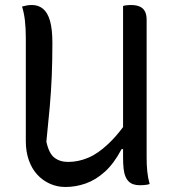

<svg xmlns="http://www.w3.org/2000/svg" viewBox="-20 -730 690 766"><path d="M577 4Q572 6 566 7Q560 8 552.5 8.5Q545 9 538 9Q524 9 513 5.5Q502 2 494 -5.5Q486 -13 480.5 -26Q475 -39 473 -58Q471 -77 471 -103V-135H465Q435 -78 398.5 -45Q362 -12 322 2Q282 16 241 16Q208 16 179 3Q150 -10 128.5 -33.5Q107 -57 95 -91Q83 -125 83 -166V-578Q83 -617 79.5 -647.5Q76 -678 68 -704Q79 -707 88 -708.5Q97 -710 108 -710Q133 -710 151.5 -695Q170 -680 179.5 -647Q189 -614 189 -558Q189 -489 186.5 -427.5Q184 -366 178.5 -303.5Q173 -241 165 -165Q175 -118 197 -101Q219 -84 252 -84Q292 -84 331.5 -100.5Q371 -117 412 -156Q441 -183 471 -223V-706Q476 -708 481 -708.5Q486 -709 491 -709.5Q496 -710 502 -710Q523 -710 537 -704Q551 -698 558 -685Q565 -672 565 -651V-100Q565 -72 567.5 -46.5Q570 -21 577 4Z"/></svg>

Font: Code D Ace
Style: Regular
Weight: 400
Version: Version 1.085; ttfautohint (v1.8.4.7-5d5b);Nerd Fonts 3.0.2